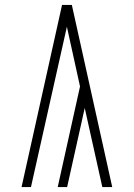

<svg xmlns="http://www.w3.org/2000/svg" viewBox="-20 -755 540 775"><path d="M105 0H67L230 -733V-735H270L433 0H393L322 -319L251 0H213L303 -406L250 -647Z"/></svg>

Font: Iosevka Term Curly Extralight
Style: Regular
Weight: 200
Designer: Belleve Invis
Foundry: Belleve Invis
Version: Version 32.3.0